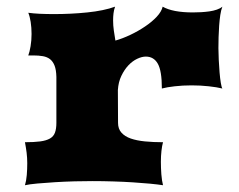

<svg xmlns="http://www.w3.org/2000/svg" viewBox="-20 -547 705 567"><path d="M53.7 0Q57.6 -12.7 59.1 -30.3Q60.5 -47.9 60.5 -64.9Q60.5 -80.6 58.6 -96.2Q56.6 -111.8 53.7 -127Q81.1 -127 98.9 -129.4Q116.7 -131.8 127.4 -137.9Q138.2 -144 142.3 -155.3Q146.5 -166.5 146.5 -184.1V-319.8Q146 -340.8 141.1 -353.3Q136.2 -365.7 127.7 -372.3Q119.1 -378.9 106.7 -381.1Q94.2 -383.3 78.6 -383.3H63.5Q67.4 -393.1 70.3 -410.4Q73.2 -427.7 73.2 -446.8Q73.2 -465.3 70.6 -482.2Q67.9 -499 63.5 -509.3Q77.6 -507.3 97.4 -506.3Q117.2 -505.4 140.1 -505.4Q163.6 -505.4 188.7 -506.6Q213.9 -507.8 237.8 -510.3Q261.7 -512.7 283 -517.1Q304.2 -521.5 319.8 -527.3Q316.4 -517.6 315.2 -507.6Q314 -497.6 314 -486.8Q314 -471.7 316.2 -456.5Q318.4 -441.4 320.8 -427.2Q341.8 -433.1 365 -444.1Q388.2 -455.1 408.4 -468.8Q428.7 -482.4 442.9 -497.6Q457 -512.7 460.4 -527.3Q474.6 -519 497.3 -514.6Q520 -510.3 549.3 -510.3Q561 -510.3 573.7 -511Q586.4 -511.7 598.4 -513.4Q610.4 -515.1 620.4 -518.6Q630.4 -522 636.7 -527.3Q632.8 -517.6 630.6 -502.9Q628.4 -488.3 627.2 -471.4Q626 -454.6 625.5 -437.3Q625 -419.9 625 -404.8Q625 -389.6 626 -370.4Q627 -351.1 628.4 -333.3Q629.9 -315.4 632.1 -302.2Q634.3 -289.1 636.7 -285.6Q620.6 -289.6 596.4 -292.2Q572.3 -294.9 545.9 -294.9Q519.5 -294.9 496.1 -292.2Q472.7 -289.6 458 -285.6Q458 -337.9 446 -358.9Q434.1 -379.9 410.6 -379.9Q398.9 -379.9 385 -373.3Q371.1 -366.7 359.1 -354Q347.2 -341.3 338.4 -323Q329.6 -304.7 328.1 -281.2L328.6 -184.1Q328.6 -166.5 338.6 -155.3Q348.6 -144 366.2 -137.9Q383.8 -131.8 408.2 -129.4Q432.6 -127 461.4 -127Q458.5 -116.7 456.8 -101.6Q455.1 -86.4 455.1 -69.3Q455.1 -50.8 456.5 -32Q458 -13.2 461.4 0Q445.8 -2.4 422.9 -4.6Q399.9 -6.8 372.6 -8.5Q345.2 -10.3 314.5 -11.2Q283.7 -12.2 252.9 -12.2Q229.5 -12.2 200.4 -11.5Q171.4 -10.7 143.1 -9Q114.7 -7.3 90.6 -5.1Q66.4 -2.9 53.7 0Z"/></svg>

Font: Arbutus
Style: Regular
Weight: 400
Designer: Karolina Lach
Foundry: Sorkin Type Co.
Version: Version 1.002